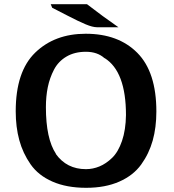

<svg xmlns="http://www.w3.org/2000/svg" viewBox="-20 -876 832 916"><path d="M222 -856H395Q470 -798 545 -746H443Q422 -746 388.5 -760Q355 -774 302 -801.5Q249 -829 229 -839Q228 -841 222 -856ZM55 -345Q55 -535 148 -625Q241 -715 389 -715Q545 -715 635.5 -623.5Q726 -532 726 -344Q726 -268 708.5 -205.5Q691 -143 653.5 -91Q616 -39 549 -9.5Q482 20 391 20Q298 20 230.5 -9.5Q163 -39 126 -92Q89 -145 72 -207.5Q55 -270 55 -345ZM199 -365Q199 -214 247 -142H246Q298 -69 390 -69Q423 -69 454.5 -82Q486 -95 515 -123Q544 -151 562 -203.5Q580 -256 581 -327Q581 -535 479 -599V-598Q445 -629 390 -629Q336 -629 297 -606Q258 -583 237.5 -543.5Q217 -504 208 -460Q199 -416 199 -365Z"/></svg>

Font: Coval
Style: ExtraBold
Weight: 800
Foundry: Context Ltd
Version: Version 001.000